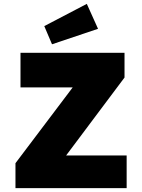

<svg xmlns="http://www.w3.org/2000/svg" viewBox="-20 -973 734 993"><path d="M60 0V-129L356 -521H86V-700H624V-572L322 -169H635V0ZM249 -744 209 -838 429 -953 487 -824Z"/></svg>

Font: Lexend ExtraBold
Style: Regular
Weight: 800
Designer: Bonnie Shaver-Troup, Thomas Jockin
Foundry: Lexend
Version: Version 1.007; ttfautohint (v1.8.3)